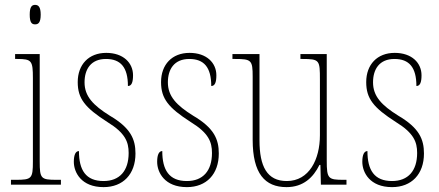

<svg xmlns="http://www.w3.org/2000/svg" viewBox="-20 -758 1803 788"><path d="M124 -658C138 -658 147 -666 147 -698C147 -729 138 -738 124 -738C110 -738 102 -729 102 -698C102 -666 110 -658 124 -658ZM25 0H230V-20H212C148 -20 143 -25 143 -95V-536H42V-516H51C110 -516 115 -509 115 -437V-95C115 -25 110 -20 45 -20H25Z M405 10C485 10 536 -43 536 -128C536 -187 516 -233 431 -283C362 -326 327 -363 327 -420C327 -474 353 -516 415 -516C475 -516 505 -482 505 -405C520 -405 526 -420 526 -449C526 -500 486 -541 416 -541C344 -541 299 -493 299 -421C299 -353 329 -316 421 -257C494 -212 508 -176 508 -130C508 -57 471 -15 405 -15C332 -15 304 -60 304 -138C291 -138 283 -124 283 -94C283 -50 314 10 405 10Z M747 10C827 10 878 -43 878 -128C878 -187 858 -233 773 -283C704 -326 669 -363 669 -420C669 -474 695 -516 757 -516C817 -516 847 -482 847 -405C862 -405 868 -420 868 -449C868 -500 828 -541 758 -541C686 -541 641 -493 641 -421C641 -353 671 -316 763 -257C836 -212 850 -176 850 -130C850 -57 813 -15 747 -15C674 -15 646 -60 646 -138C633 -138 625 -124 625 -94C625 -50 656 10 747 10Z M1156 10C1225 10 1266 -30 1291 -81H1295L1297 0H1402V-20H1391C1327 -20 1321 -24 1321 -99V-536H1213V-516H1221C1292 -516 1293 -511 1293 -431V-203C1293 -104 1249 -15 1157 -15C1076 -15 1045 -75 1045 -182V-536H934V-516H945C1012 -516 1017 -511 1017 -443V-184C1017 -46 1067 10 1156 10Z M1589 10C1669 10 1720 -43 1720 -128C1720 -187 1700 -233 1615 -283C1546 -326 1511 -363 1511 -420C1511 -474 1537 -516 1599 -516C1659 -516 1689 -482 1689 -405C1704 -405 1710 -420 1710 -449C1710 -500 1670 -541 1600 -541C1528 -541 1483 -493 1483 -421C1483 -353 1513 -316 1605 -257C1678 -212 1692 -176 1692 -130C1692 -57 1655 -15 1589 -15C1516 -15 1488 -60 1488 -138C1475 -138 1467 -124 1467 -94C1467 -50 1498 10 1589 10Z"/></svg>

Font: Noto Serif Devanagari Condensed Thin
Style: Regular
Weight: 100
Width: 3
Designer: Universal Thirst, Indian Type Foundry and the Monotype Design Team
Foundry: Monotype Imaging Inc.
Version: Version 2.004